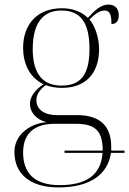

<svg xmlns="http://www.w3.org/2000/svg" viewBox="-20 -579 564 839"><path d="M236 240C376 240 452 181 465 89H524V79H466C466 73 466 68 466 62C466 -28 417 -76 317 -76H227C174 -76 139 -101 139 -141C139 -163 151 -186 180 -207C201 -199 225 -195 251 -195C359 -195 413 -264 413 -364C413 -418 392 -471 371 -494C399 -522 418 -533 437 -533C459 -533 467 -517 467 -474C490 -474 499 -490 499 -512C499 -542 482 -559 454 -559C422 -559 397 -537 364 -501C337 -527 299 -543 251 -543C141 -543 81 -471 81 -370C81 -305 106 -242 170 -211C130 -184 111 -154 111 -126C111 -89 136 -57 184 -45C117 -41 43 6 43 85C43 180 110 240 236 240ZM248 -205C173 -205 123 -250 123 -364C123 -485 173 -533 248 -533C328 -533 371 -486 371 -365C371 -245 327 -205 248 -205ZM241 230C125 230 81 172 81 87C81 -5 142 -38 217 -38H311C397 -38 428 -7 429 79H262V89H428C422 184 359 230 241 230Z"/></svg>

Font: Noto Serif Display ExtraLight
Style: Regular
Weight: 200
Designer: Monotype Design Team
Foundry: Monotype Imaging Inc.
Version: Version 2.009